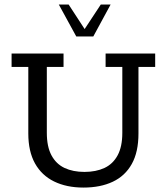

<svg xmlns="http://www.w3.org/2000/svg" viewBox="-20 -820 738 850"><path d="M349.4 10.4Q274.7 10.4 219.5 -16.6Q164.4 -43.6 134.8 -96.8Q105.3 -150.1 105.3 -229V-523.7H31.3V-583H261.3V-523.7H187.3V-232.1Q187.3 -170.9 207.8 -132.5Q228.4 -94 265.8 -76.4Q303.3 -58.9 353.7 -58.9Q404.8 -58.9 442.4 -76.4Q480.1 -94 500.8 -132.5Q521.5 -170.9 521.5 -232.1V-523.7H447.5V-583H667V-523.7H593V-229Q593 -147 563.4 -94.1Q533.9 -41.1 479.2 -15.4Q424.6 10.4 349.4 10.4ZM317.7 -658.5 240.4 -799.8H284L354.7 -691.4L426.1 -799.8H469.6L393 -658.5Z"/></svg>

Font: Rokkitt SemiBold
Style: Regular
Weight: 600
Designer: Vernon Adams
Foundry: Vernon Adams
Version: Version 3.103